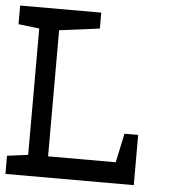

<svg xmlns="http://www.w3.org/2000/svg" viewBox="-50 -707 661 751"><g transform="rotate(5 280.0 -331.5)"><path d="M159.2 -84H424.8L449.2 -198.2H502.9V-1H-1V-72.3L81.1 -83V-579.1L-1 -588.9V-662.1H317.4V-599.6L159.2 -579.1Z"/></g></svg>

Font: Hopone
Style: Regular
Weight: 400
Foundry: SIL International (SIL)
Version: Version 1.00 September 3, 2015, initial release